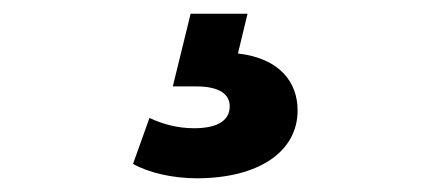

<svg xmlns="http://www.w3.org/2000/svg" viewBox="-20 -28 640 280"><path d="M267 232C356 232 414 194 414 133C414 92 388 57 327 50L341 -8H258L232 98H266C301 98 315 110 315 127C315 146 300 159 263 159C239 159 217 153 198 144L174 211C197 224 232 232 267 232Z"/></svg>

Font: Talent SemiBold
Style: Bold
Weight: 700
Designer: Mike Powis
Version: Version 1.001;hotconv 1.0.109;makeotfexe 2.5.65596